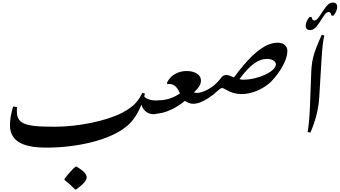

<svg xmlns="http://www.w3.org/2000/svg" viewBox="-20 -1141 2665 1506"><path d="M569 345H577C633 305 660 274 660 250C660 224 634 199 582 166H573C556 177 504 236 486 262V270C513 291 541 316 569 345Z M345 17C566 17 840 -35 979 -155C1022 -192 1060 -246 1089 -320C1104 -269 1144 -245 1187 -245C1214 -245 1249 -267 1249 -313C1249 -333 1238 -352 1220 -352C1164 -352 1128 -363 1111 -385L1117 -407L1097 -413C1069 -361 1045 -312 937 -256C812 -191 590 -147 411 -147C274 -147 192 -153 149 -183C123 -202 112 -229 112 -269C112 -280 112 -291 113 -301L83 -306C66 -248 58 -199 58 -160C58 -18 187 17 345 17Z M1186 -248C1232 -248 1280 -260 1329 -284C1362 -300 1396 -322 1431 -350C1437 -346 1462 -327 1496 -327C1534 -327 1550 -341 1550 -382C1550 -397 1541 -413 1526 -413C1516 -413 1507 -414 1501 -416C1546 -459 1556 -483 1556 -509C1556 -561 1500 -584 1444 -584C1381 -584 1318 -554 1289 -491L1294 -481C1299 -481 1304 -482 1309 -482C1342 -482 1367 -464 1392 -409C1341 -373 1284 -354 1219 -354C1188 -354 1157 -328 1157 -287C1157 -259 1175 -248 1186 -248Z M1496 -327C1530 -327 1570 -342 1615 -372C1638 -387 1663 -406 1688 -429C1711 -450 1715 -450 1722 -450C1729 -450 1739 -446 1752 -438C1790 -415 1830 -403 1874 -403C1954 -403 2034 -439 2090 -486C2137 -525 2234 -648 2234 -742C2234 -778 2206 -806 2159 -806C2067 -806 1979 -733 1891 -630C1866 -600 1840 -568 1815 -534C1795 -539 1778 -553 1755 -553C1737 -553 1724 -545 1712 -528C1702 -514 1691 -502 1680 -491C1624 -436 1560 -412 1522 -412C1502 -412 1472 -394 1472 -358C1472 -339 1484 -327 1496 -327ZM1890 -516C1880 -516 1870 -517 1858 -520C1944 -637 2008 -679 2076 -679C2111 -679 2144 -662 2144 -636C2144 -581 2005 -516 1890 -516Z M2413 -905C2438 -905 2459 -923 2484 -962C2495 -979 2507 -997 2518 -1014C2535 -1039 2545 -1047 2558 -1047C2567 -1047 2578 -1040 2578 -1021L2594 -1017C2611 -1036 2625 -1062 2625 -1088C2625 -1114 2607 -1121 2591 -1121C2567 -1121 2548 -1106 2520 -1065L2486 -1014C2468 -988 2458 -980 2445 -980C2435 -980 2426 -989 2426 -1005L2409 -1009C2392 -991 2378 -964 2378 -938C2378 -916 2391 -905 2413 -905Z M2415 -101C2457 -199 2479 -291 2484 -377L2501 -659C2508 -767 2514 -834 2525 -861L2504 -869C2429 -702 2424 -659 2420 -540L2411 -301C2407 -205 2399 -136 2393 -106Z"/></svg>

Font: Noto Nastaliq Urdu
Style: Regular
Weight: 400
Designer: Monotype Design Team (Patrick Giasson: type design, Kamal Mansour: OpenType code, Glenda Bellarosa). Updated by Simon Co
Foundry: Monotype Imaging Inc., Simon Cozens
Version: Version 3.009